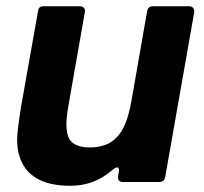

<svg xmlns="http://www.w3.org/2000/svg" viewBox="-20 -584 655 616"><path d="M42 -84Q35 -106 35 -137Q35 -164 48 -244L102 -548Q103 -564 121 -564H236Q245 -564 249.5 -558.5Q254 -553 252 -544L199 -242Q193 -208 193 -184Q193 -152 205 -134Q223 -111 268 -111Q324 -111 354 -143Q371 -160 382.5 -188.5Q394 -217 402 -262L452 -548Q455 -564 471 -564H587Q595 -564 599.5 -558.5Q604 -553 603 -544L510 -16Q507 0 491 0H375Q356 0 359 -20L361 -31L362 -37Q362 -47 355 -47Q351 -47 341 -39Q311 -13 278 -0.5Q245 12 205 12Q71 12 42 -84Z"/></svg>

Font: Open Sauce Two ExtraBold Italic
Style: Regular
Weight: 800
Italic angle: -10°
Designer: Alfredo Marco Pradil
Foundry: Creative Sauce Fz LLC
Version: Version 1.477